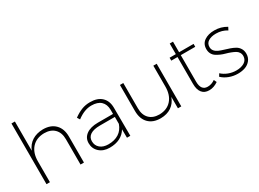

<svg xmlns="http://www.w3.org/2000/svg" viewBox="-34 -1387 2738 2033"><g transform="rotate(-30 1334.5 -370.5)"><path d="M108.9 0V-742.2H150.9V-384.8Q177.2 -450.7 231.9 -485.6Q286.6 -520.5 365.2 -522Q460 -522 513.4 -467.8Q566.9 -413.6 566.9 -317.9V0H524.9V-310.1Q524.9 -390.1 480 -435.1Q435.1 -480 355 -480Q258.8 -478 204.8 -417.7Q150.9 -357.4 150.9 -254.9V0Z M711.9 -151.9Q711.9 -216.8 763.7 -254.4Q815.4 -292 905.8 -292H1090.8V-342.8Q1089.8 -410.2 1050.5 -447Q1011.2 -483.9 934.6 -483.9Q849.1 -483.9 759.8 -416L739.7 -448.2Q790 -484.9 837.4 -503.4Q884.8 -522 940.9 -522Q1031.7 -522 1081.3 -475.1Q1130.9 -428.2 1131.8 -346.2L1133.8 0H1092.8L1091.8 -103Q1028.3 1 883.8 1Q807.1 1 759.5 -42.2Q711.9 -85.4 711.9 -151.9ZM752 -152.8Q752 -100.6 789.3 -68.8Q826.7 -37.1 889.6 -37.1Q964.4 -37.1 1016.4 -70.1Q1068.4 -103 1091.8 -169.9V-254.9H909.7Q833 -254.9 792.5 -228.8Q752 -202.6 752 -152.8Z M1307.6 -203.1V-521H1348.6V-210.9Q1348.6 -130.9 1392.8 -85.9Q1437 -41 1515.6 -41Q1609.9 -43 1662.8 -103.3Q1715.8 -163.6 1715.8 -266.1V-521H1756.8V0H1715.8V-139.2Q1690.9 -71.8 1637.5 -35.6Q1584 0.5 1506.8 1Q1412.6 1 1360.1 -53Q1307.6 -106.9 1307.6 -203.1Z M1907.2 -472.2V-507.8H1983.4V-637.2H2023.4V-507.8H2200.2V-472.2H2023.4V-148.9Q2023.4 -93.8 2044.4 -66.4Q2064.9 -40 2103.5 -40Q2105 -40 2106.4 -40Q2152.3 -40 2194.3 -69.8L2210.4 -36.1Q2156.7 1 2101.6 1Q2100.1 1 2098.6 1Q2043.9 1 2014.2 -35.2Q1983.4 -72.3 1983.4 -144V-472.2Z M2260.7 -70.8 2279.8 -103Q2313.5 -71.8 2359.1 -54.4Q2404.8 -37.1 2454.1 -37.1Q2512.7 -37.1 2551.8 -61Q2590.8 -85 2592.8 -131.8Q2593.3 -158.2 2580.8 -178Q2568.4 -197.8 2547.1 -209.2Q2525.9 -220.7 2498.5 -231.2Q2471.2 -241.7 2442.4 -249.3Q2413.6 -256.8 2386.2 -269Q2358.9 -281.2 2337.2 -295.7Q2315.4 -310.1 2302.2 -334.5Q2289.1 -358.9 2289.1 -391.1Q2289.1 -455.6 2337.4 -488.8Q2385.7 -522 2460 -522Q2541.5 -522 2608.9 -481L2590.8 -446.8Q2532.2 -483.9 2459 -483.9Q2400.9 -483.9 2365 -461.2Q2329.1 -438.5 2329.1 -394Q2329.1 -365.7 2345.9 -345.7Q2362.8 -325.7 2389.4 -314.2Q2416 -302.7 2448.5 -293.2Q2481 -283.7 2513.4 -272.5Q2545.9 -261.2 2572.5 -246.1Q2599.1 -231 2616 -203.6Q2632.8 -176.3 2632.8 -139.2Q2632.8 -92.8 2606.7 -60.1Q2580.6 -27.3 2541 -13.2Q2501.5 1 2452.1 1Q2397 1 2346.7 -17.8Q2296.4 -36.6 2260.7 -70.8Z"/></g></svg>

Font: Montserrat Ultra Light
Style: Regular
Weight: 200
Designer: Julieta Ulanovsky
Foundry: Julieta Ulanovsky
Version: Version 3.001;PS 003.001;hotconv 1.0.70;makeotf.lib2.5.58329